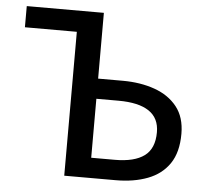

<svg xmlns="http://www.w3.org/2000/svg" viewBox="-49 -707 821 759"><g transform="rotate(5 361.5 -327.5)"><path d="M233 0V-571H27V-655H333V-394H431Q501 -394 557.5 -374Q614 -354 647 -312.5Q680 -271 680 -205Q680 -132 649.5 -87Q619 -42 564 -21Q509 0 437 0ZM333 -80H427Q504 -80 543.5 -109Q583 -138 583 -203Q583 -259 542 -286.5Q501 -314 421 -314H333Z"/></g></svg>

Font: UmiuVSE Medium
Style: Regular
Weight: 500
Designer: Paul D. Hunt
Foundry: Adobe
Version: Version 3.046;September 5, 2023;FontCreator 14.0.0.2901 64-b